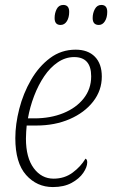

<svg xmlns="http://www.w3.org/2000/svg" viewBox="-20 -747 457 777"><path d="M194 10Q129 10 85.5 -39Q42 -88 42 -188Q42 -244 58 -306.5Q74 -369 105.5 -423.5Q137 -478 182.5 -512Q228 -546 286 -546Q336 -546 364 -517.5Q392 -489 392 -437Q392 -381 357 -336Q322 -291 262 -265Q202 -239 127 -239H88Q87 -230 86 -214Q85 -198 85 -186Q85 -109 116.5 -66.5Q148 -24 197 -24Q241 -24 274 -48.5Q307 -73 326 -105Q333 -102 333 -90Q333 -71 317 -47.5Q301 -24 270 -7Q239 10 194 10ZM119 -268Q184 -268 236 -289Q288 -310 318.5 -348.5Q349 -387 349 -438Q349 -516 280 -516Q245 -516 214 -495Q183 -474 159 -438.5Q135 -403 118 -358.5Q101 -314 93 -268ZM380 -646Q355 -646 355 -674Q355 -694 364 -710.5Q373 -727 390 -727Q414 -727 414 -699Q414 -676 404.5 -661Q395 -646 380 -646ZM225 -646Q201 -646 201 -674Q201 -694 209.5 -710.5Q218 -727 236 -727Q260 -727 260 -699Q260 -676 250.5 -661Q241 -646 225 -646Z"/></svg>

Font: Noto Serif SemiCondensed ExtraLight
Style: Italic
Weight: 200
Width: 4
Italic angle: -12°
Designer: Monotype Design Team
Foundry: Monotype Imaging Inc.
Version: Version 2.013